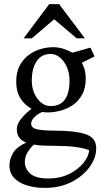

<svg xmlns="http://www.w3.org/2000/svg" viewBox="-20 -694 530 936"><path d="M199 222Q151 222 111.5 210Q72 198 49 173.5Q26 149 26 112Q26 83 43.5 52.5Q61 22 108 1Q86 -7 74 -23Q62 -39 62 -64Q62 -89 82.5 -114.5Q103 -140 134 -164Q101 -181 80 -214Q59 -247 59 -295Q59 -342 76 -374Q93 -406 120 -426Q147 -446 178.5 -455Q210 -464 239 -464Q265 -464 289.5 -456Q314 -448 333 -437L421 -462L441 -419L379 -388Q388 -372 393 -353.5Q398 -335 398 -312Q398 -265 380.5 -233Q363 -201 335 -182Q307 -163 275 -154.5Q243 -146 214 -146Q207 -146 200 -146.5Q193 -147 186 -148Q177 -145 164 -136.5Q151 -128 141.5 -116Q132 -104 132 -91Q132 -69 163.5 -63Q195 -57 253 -57Q342 -57 395.5 -40.5Q449 -24 449 29Q449 76 416.5 120.5Q384 165 328 193.5Q272 222 199 222ZM227 -177Q319 -177 319 -302Q319 -337 306.5 -366Q294 -395 273 -413Q252 -431 227 -431Q182 -431 158.5 -395.5Q135 -360 135 -302Q135 -250 162 -213.5Q189 -177 227 -177ZM215 176Q275 176 319.5 153Q364 130 389 97.5Q414 65 414 38Q394 30 365 25Q336 20 306.5 18.5Q277 17 254 17Q222 17 194.5 16Q167 15 145 11Q131 23 116 46Q101 69 101 95Q101 129 127.5 152.5Q154 176 215 176ZM95 -507 220 -674H268L394 -507H354L244 -600L135 -507Z"/></svg>

Font: Belleza
Style: Regular
Weight: 400
Designer: Eduardo Rodriguez Tunni
Foundry: Eduardo Rodriguez Tunni
Version: Version 1.003; ttfautohint (v1.8.4.7-5d5b)